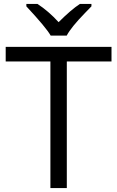

<svg xmlns="http://www.w3.org/2000/svg" viewBox="-20 -951 593 971"><path d="M317.9 0H234.9V-640.1H8.8V-713.9H543.9V-640.1H317.9ZM113.3 -931.2H169.4Q225.1 -895 276.4 -838.9Q339.8 -902.3 384.3 -931.2H442.4V-918.9L410.2 -885.7Q339.8 -813.5 317.4 -771H236.3Q213.4 -811.5 113.3 -918.9Z"/></svg>

Font: OpenSans-Regular
Style: Regular
Weight: 400
Foundry: Ascender Corporation
Version: Version 1.10